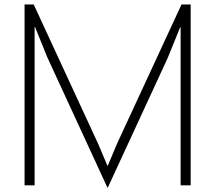

<svg xmlns="http://www.w3.org/2000/svg" viewBox="-20 -830 964 860"><path d="M834 0H789V-708H787L731 -570L463 10H461L192 -573L137 -709H135V0H90V-810H131L420 -185L461 -88H463L504 -186L793 -810H834Z"/></svg>

Font: TypoPRO Sinkin Sans
Style: 200 X Light
Weight: 200
Designer: Keith Bates
Foundry: K-Type
Version: Sinkin Sans (version 1.0)  by Keith Bates   •   © 2014   www